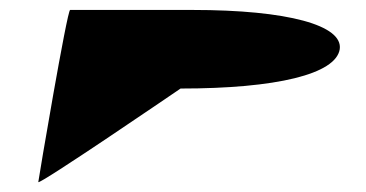

<svg xmlns="http://www.w3.org/2000/svg" viewBox="-20 -380 736 386"><path d="M57 -14C56 -6 343 -202 343 -202C536 -202 655 -231 663 -281C670 -329 559 -360 367 -360H121C115 -360 58 -23 57 -14Z"/></svg>

Font: Ampere
Style: SCSuExtIta
Weight: 400
Version: Version 1